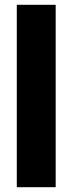

<svg xmlns="http://www.w3.org/2000/svg" viewBox="-20 -780 303 800"><path d="M212 0H50V-760H212Z"/></svg>

Font: Noto Sans Thai Looped ExtraCondensed Black
Style: Regular
Weight: 900
Width: 2
Designer: Sasikarn Vongin, Ben Mitchell
Foundry: The Fontpad Ltd
Version: Version 1.001; ttfautohint (v1.8.4.7-5d5b)